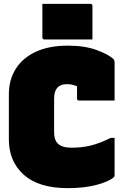

<svg xmlns="http://www.w3.org/2000/svg" viewBox="-20 -957 640 997"><path d="M200 -937H449Q460 -937 460 -926V-752H211Q200 -752 200 -763ZM332 20Q181 20 103.5 -49.5Q26 -119 26 -233V-467Q26 -542 61.5 -599Q97 -656 165.5 -688Q234 -720 333 -720Q420 -720 482.5 -697Q545 -674 569 -650Q575 -644 575 -634V-435H390Q380 -435 380 -446V-509Q365 -515 353 -517.5Q341 -520 327 -520Q261 -520 261 -445V-270Q261 -251 265.5 -236.5Q270 -222 280 -212Q301 -190 352 -190Q404 -190 450 -201Q496 -212 555 -241H575V-46Q575 -41 572 -38Q550 -16 485 2Q420 20 332 20Z"/></svg>

Font: Recursive Mn Lnr St XBk
Style: Regular
Weight: 1000
Monospace: yes
Version: Version 1.079;hotconv 1.0.112;makeotfexe 2.5.65598; ttfautoh